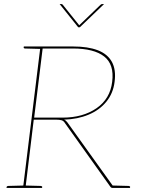

<svg xmlns="http://www.w3.org/2000/svg" viewBox="-20 -930 709 950"><path d="M94 0 180 -700H342Q415 -700 463.5 -681.5Q512 -663 533.5 -624Q555 -585 547 -525Q540 -468 506 -426.5Q472 -385 418 -362.5Q364 -340 297 -338Q302 -336 305.5 -333Q309 -330 313 -325L546 0H538Q530 0 526 -6L302 -320Q295 -332 284.5 -335Q274 -338 256 -338H147L106 0ZM149 -348H290Q390 -348 457.5 -394.5Q525 -441 535 -525Q546 -611 495.5 -650.5Q445 -690 341 -690H191ZM538 0 522 -13 540 -12ZM12 0 13 -5Q13 -7 15.5 -8.5Q18 -10 20 -10L97 -12V0ZM183 -700 180 -688 104 -690Q101 -690 99 -691.5Q97 -693 97 -695L98 -700ZM103 0 105 -12 182 -10Q184 -10 186.5 -8.5Q189 -7 189 -5L188 0ZM538 0 540 -12 617 -10Q619 -10 621.5 -8.5Q624 -7 624 -5L623 0ZM495 -910 375 -795H367L275 -910H284Q288 -910 291 -906L372 -805L477 -906Q478 -907 480.5 -908.5Q483 -910 486 -910Z"/></svg>

Font: Aleo Thin
Style: Italic
Weight: 250
Italic angle: -7°
Designer: Alessio Laiso
Foundry: Alessio Laiso
Version: Version 2.001;gftools[0.9.29]